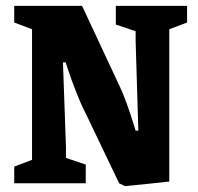

<svg xmlns="http://www.w3.org/2000/svg" viewBox="-20 -628 678 658"><path d="M408.2 9.8 388.2 0 274.9 -236.8Q258.3 -268.6 241 -313Q223.6 -357.4 214.4 -385.7L205.1 -414.1H195.8L206.1 -123V-86.9L273.9 -64V0H28.8V-57.1L89.8 -80.1V-527.8L28.8 -550.8V-607.9H261.2L391.1 -330.1Q401.4 -309.1 414.8 -271.7Q428.2 -234.4 436.5 -207L444.8 -180.2H454.1L444.8 -487.8V-521L377 -543.9V-607.9H621.1V-550.8L560.1 -527.8V-5.9Q545.4 -3.9 478.8 2.9Q412.1 9.8 408.2 9.8Z"/></svg>

Font: Grenze
Style: Bold
Weight: 700
Designer: Renata Polastri
Foundry: Omnibus-Type
Version: Version 1.002;PS 001.002;hotconv 1.0.88;makeotf.lib2.5.64775